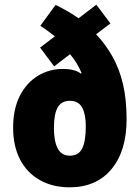

<svg xmlns="http://www.w3.org/2000/svg" viewBox="-20 -789 598 819"><path d="M217 -768Q242 -756 266.5 -742Q291 -728 315 -711L391 -769L451 -689L390 -643Q431 -599 460 -547.5Q489 -496 504.5 -430.5Q520 -365 520 -280Q520 -145 455.5 -67.5Q391 10 277 10Q205 10 150.5 -20.5Q96 -51 66 -108Q36 -165 36 -244Q36 -324 64.5 -380Q93 -436 141.5 -465.5Q190 -495 247 -495Q300 -495 325 -475L328 -477Q320 -497 308 -517Q296 -537 279 -558L211 -506L151 -586L214 -634Q184 -658 152 -679ZM278 -359Q242 -359 226 -330.5Q210 -302 210 -243Q210 -187 226 -156Q242 -125 278 -125Q316 -125 331 -156.5Q346 -188 346 -251Q346 -301 330.5 -330Q315 -359 278 -359Z"/></svg>

Font: Noto Sans Bengali Condensed Black
Style: Regular
Weight: 900
Width: 3
Designer: Joana Ranito - Universal Thirst; Jelle Bosma - Monotype Design Team
Foundry: Universal Thirst ehf.
Version: Version 3.000; ttfautohint (v1.8.4.7-5d5b)